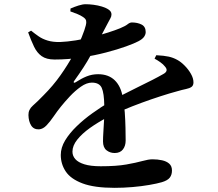

<svg xmlns="http://www.w3.org/2000/svg" viewBox="-20 -834 1040 918"><path d="M128.7 -687.4 114.5 -679.2Q128.7 -640.2 142.7 -611Q156.6 -581.8 179.2 -565.6Q201.9 -549.4 241 -549.4Q305.9 -549.4 369.2 -559.1Q432.5 -568.8 487.4 -583.2Q542.3 -597.6 582.8 -612.2Q623.2 -626.8 641.4 -636.6Q661.1 -646.8 668.9 -658.1Q676.6 -669.4 676.6 -680.6Q676.6 -706.7 656.8 -716.7Q637.1 -726.6 610.5 -726.6Q600.7 -726.6 590.2 -718.1Q579.7 -709.5 554.2 -698.9Q531.6 -689.6 497.5 -678.7Q463.4 -667.8 423.2 -657.7Q383 -647.5 342.4 -641Q301.7 -634.5 267.2 -633.1Q232.9 -632.4 208 -640Q183.1 -647.5 164.6 -660.4Q146.1 -673.2 128.7 -687.4ZM580.8 -162.3Q580.8 -186.9 580 -222.2Q579.3 -257.6 576.6 -296.3Q573.9 -335.1 566.8 -368.6Q558.4 -421.3 528.5 -450.3Q498.5 -479.2 449.2 -479.2Q419.7 -479.2 393.8 -468.6Q367.8 -458 341.2 -440.4Q335.4 -436.9 333.1 -439.4Q330.7 -441.9 334.4 -446.7Q385.8 -517.8 412.1 -566.9Q438.3 -615.9 450.6 -638.3Q461.7 -659.2 473.8 -682.4Q486 -705.6 495.9 -724.3Q503.2 -738.6 508.1 -747Q513 -755.4 513 -765.4Q513 -778.5 500.2 -787.5Q487.4 -796.6 467.6 -802.6Q447.7 -808.6 427 -811.2Q406.3 -813.8 390.5 -813.8Q376.1 -814.1 355.4 -807.6Q334.8 -801.1 317.1 -793.2L316.4 -779.5Q335.6 -772.7 350.6 -766.6Q365.6 -760.4 376.5 -753Q390 -744.4 391.9 -734.7Q393.7 -725.1 390.4 -713.3Q386 -694.1 370.8 -656.3Q355.5 -618.5 330 -571.3Q304.4 -524 269 -473.9Q233.5 -423.7 188.1 -378.3Q158.7 -347.9 137 -328.9Q115.3 -309.9 116 -283.6Q116.7 -253.8 128.9 -234.3Q141 -214.7 166.4 -215.5Q185.6 -216.9 202.3 -234.4Q219.1 -251.9 236.2 -277Q253.4 -302.2 271.2 -324.3Q289.1 -346.6 313.9 -373.2Q338.8 -399.8 366.5 -419.4Q394.2 -439 419.3 -439Q455 -439 466.4 -413.9Q477.8 -388.8 478.6 -328Q479.2 -294.5 477.7 -262.8Q476.2 -231.1 474.3 -204.1Q472.5 -177 472.5 -158.2Q472.5 -128.8 489.2 -115.6Q506 -102.4 528.1 -102.4Q554.4 -102.4 567.6 -119.4Q580.8 -136.4 580.8 -162.3ZM727.2 -570 719 -553.5Q732.6 -546.5 746.8 -536.3Q761 -526.1 768 -516.8Q778.3 -505.5 776.4 -496.6Q774.6 -487.6 761.1 -480.2Q738.5 -467.2 706.6 -450.9Q674.6 -434.7 638.4 -417Q602.3 -399.2 567 -381.1Q531.6 -363 503.8 -346.6Q463.2 -322.2 422 -292.8Q380.7 -263.4 346.6 -230.3Q312.4 -197.3 291.5 -162.8Q270.6 -128.2 270.6 -93.1Q270.6 -49.6 294.4 -14Q318.1 21.6 374.4 42.8Q430.7 64.1 528 64.1Q570.2 64.1 613.5 60.4Q656.7 56.7 694 50.2Q731.4 43.7 753.9 37.1Q781.3 28.9 791.7 15.4Q802.2 1.9 802.2 -18.9Q802.2 -40 789 -51.6Q775.8 -63.1 754.6 -67.7Q733.5 -72.3 709 -72.3Q689.9 -72.3 660.5 -64.1Q631.2 -55.9 583.9 -47.5Q536.5 -39.1 461.8 -39.1Q413.3 -39.1 383.6 -48.4Q353.8 -57.6 340.1 -73.2Q326.4 -88.8 326.4 -108.8Q326.4 -137.4 349.2 -166.2Q372 -194.9 410.2 -222.2Q448.5 -249.5 494 -273.2Q526.3 -289.9 568.8 -307.8Q611.3 -325.8 657.4 -342.7Q703.5 -359.6 747.5 -373.8Q791.5 -388.1 826.4 -397.4Q851.7 -404.8 869.1 -408.3Q886.4 -411.8 895.7 -418.5Q905 -425.2 905 -440.2Q905 -459.5 893 -480.7Q881.1 -501.8 863 -520.1Q845 -538.4 827.4 -547.8Q808.7 -558.3 786.7 -563.2Q764.8 -568.1 727.2 -570Z"/></svg>

Font: Noto Serif JP
Style: Regular
Weight: 200
Designer: Ryoko NISHIZUKA 西塚涼子 (kana & ideographs); Frank Grießhammer (Latin, Greek & Cyrillic); Wenlong ZHANG 张文龙 (bopomofo); San
Foundry: Adobe
Version: Version 2.001;hotconv 1.1.0;makeotfexe 2.6.0